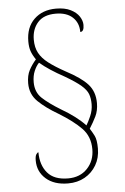

<svg xmlns="http://www.w3.org/2000/svg" viewBox="-59 -802 623 960"><g transform="rotate(-5 252.5 -322.0)"><path d="M244 116Q174 116 133 80Q92 44 92 -12Q92 -34 98 -43Q104 -52 109 -52Q109 12 142.5 51.5Q176 91 246 91Q306 91 342.5 52.5Q379 14 379 -44Q379 -108 338.5 -149.5Q298 -191 226 -235Q164 -271 126 -308Q88 -345 88 -400Q88 -439 102 -465.5Q116 -492 137 -516Q121 -539 114 -559.5Q107 -580 107 -608Q107 -679 149 -719.5Q191 -760 259 -760Q303 -760 332 -745.5Q361 -731 375 -709.5Q389 -688 389 -667Q389 -633 370 -633Q370 -679 340 -707Q310 -735 255 -735Q195 -735 165 -701Q135 -667 135 -615Q135 -576 150 -548Q165 -520 197 -495.5Q229 -471 280 -443Q356 -403 389 -366Q422 -329 422 -272Q422 -234 408 -205.5Q394 -177 375 -147Q386 -130 396.5 -109.5Q407 -89 407 -45Q407 2 385.5 38.5Q364 75 327.5 95.5Q291 116 244 116ZM360 -165Q370 -181 382.5 -209.5Q395 -238 395 -269Q395 -298 387 -319.5Q379 -341 353 -363.5Q327 -386 274 -417Q195 -460 151 -498Q137 -484 126.5 -459.5Q116 -435 116 -403Q116 -353 148.5 -322.5Q181 -292 240 -256Q316 -212 360 -165Z"/></g></svg>

Font: Noto Serif Ethiopic SemiCondensed Thin
Style: Regular
Weight: 100
Width: 4
Designer: Monotype Design Team
Foundry: Monotype Imaging Inc.
Version: Version 2.102; ttfautohint (v1.8.4.7-5d5b)